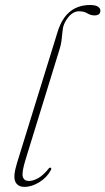

<svg xmlns="http://www.w3.org/2000/svg" viewBox="-20 -738 420 766"><path d="M339.5 -718Q361.5 -718 371 -711.2Q380.5 -704.5 380.5 -696Q380.5 -676.5 357 -676.5Q342 -676.5 328.5 -684.8Q315 -693 295 -693Q271.5 -693 251.5 -668.2Q231.5 -643.5 229.5 -613.5Q227.5 -592 225.2 -574.8Q223 -557.5 217 -539.5L82.5 -103Q66 -50 71 -33Q76 -16 95 -16Q112 -16 132.2 -27.2Q152.5 -38.5 173 -64Q177 -70 181 -69Q186.5 -68.5 183.5 -60.5Q168.5 -31 138 -11.8Q107.5 7.5 77.5 7.5Q50.5 7.5 41 -13.5Q31.5 -34.5 47.5 -86.5L210 -611.5Q243 -718 339.5 -718Z"/></svg>

Font: Fraunces 72pt S000 Thin
Style: Italic
Weight: 100
Italic angle: -16°
Version: Version 1.000; ttfautohint (v1.8.3)